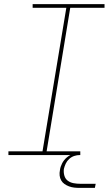

<svg xmlns="http://www.w3.org/2000/svg" viewBox="-20 -755 540 935"><path d="M21 0V-18H187L303 -717H139V-735H489V-717H322L207 -18H371V0ZM367 160Q354 160 341 158.5Q328 157 316 152.5Q304 148 294 141Q284 134 278 123.5Q272 113 270.5 100Q269 87 272 73Q274 57 282.5 40.5Q291 24 305 12Q319 0 336 -5Q353 -10 370 -10L369 0Q355 0 341.5 4.5Q328 9 317 19Q306 29 300 42Q294 55 291 68Q289 85 293.5 100.5Q298 116 310 125Q322 134 338 137Q354 140 371 140H446L442 160Z"/></svg>

Font: Iosevka Slab Thin
Style: Italic
Weight: 100
Italic angle: -9°
Monospace: yes
Designer: Belleve Invis
Foundry: Belleve Invis
Version: Version 11.1.1; ttfautohint (v1.8.3)